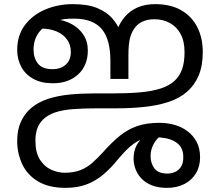

<svg xmlns="http://www.w3.org/2000/svg" viewBox="-20 -586 1062 927"><path d="M331 -566Q404 -566 449.5 -547Q495 -528 520.5 -499Q546 -470 559 -439L541 -430Q556 -473 581.5 -503.5Q607 -534 644 -550Q681 -566 729 -566Q804 -566 855 -536.5Q906 -507 932.5 -455Q959 -403 959 -335Q959 -268 939 -221Q919 -174 883 -143Q845 -110 791.5 -93Q738 -76 674.5 -69.5Q611 -63 542 -63H448Q382 -63 331.5 -59Q281 -55 245.5 -43Q210 -31 187 -8Q168 11 159.5 36Q151 61 151 93Q151 151 173 185Q195 219 227.5 233.5Q260 248 292 248Q336 248 368 235.5Q400 223 426 200Q452 177 478 148Q520 101 558 70Q596 39 641.5 23Q687 7 751 7Q787 7 821.5 16.5Q856 26 884 46.5Q912 67 929 98.5Q946 130 946 174Q946 218 925.5 251.5Q905 285 869 303Q833 321 787 321Q744 321 713.5 309Q683 297 663.5 276.5Q644 256 634.5 231Q625 206 625 181Q625 134 648 102Q671 70 705 41L772 55Q738 80 722.5 108Q707 136 707 168Q707 202 725.5 227Q744 252 789 252Q807 252 824.5 244.5Q842 237 853.5 220Q865 203 865 173Q865 143 853 124.5Q841 106 821 95.5Q801 85 778 81Q755 77 733 77Q718 77 703.5 78.5Q689 80 675 83Q652 90 630.5 104.5Q609 119 589 139.5Q569 160 549 184Q516 225 479.5 256Q443 287 399 304Q355 321 297 321Q215 321 163 289.5Q111 258 87 206Q63 154 63 95Q63 40 81.5 0.5Q100 -39 131 -65Q166 -94 213 -109Q260 -124 316 -129.5Q372 -135 432 -135H521Q597 -135 655 -140Q713 -145 755 -158.5Q797 -172 823 -196Q848 -219 859.5 -253Q871 -287 871 -334Q871 -387 852 -422Q833 -457 800 -475Q767 -493 726 -493Q697 -493 674.5 -484.5Q652 -476 635 -457Q616 -434 608 -403.5Q600 -373 600 -319V-205H513V-293Q513 -341 503.5 -379Q494 -417 473.5 -443Q453 -469 419 -482.5Q385 -496 337 -496Q306 -496 289 -493.5Q272 -491 252 -484L217 -470Q190 -456 173.5 -436.5Q157 -417 149.5 -394.5Q142 -372 142 -348Q142 -305 163.5 -278.5Q185 -252 234 -252Q273 -252 297.5 -274Q322 -296 322 -335Q322 -370 303.5 -395.5Q285 -421 252.5 -434.5Q220 -448 178 -448L242 -494Q288 -490 324.5 -470.5Q361 -451 382.5 -418.5Q404 -386 404 -342Q404 -270 357.5 -227Q311 -184 235 -184Q179 -184 140.5 -205.5Q102 -227 82.5 -263.5Q63 -300 63 -345Q63 -415 100 -464.5Q137 -514 198.5 -540Q260 -566 331 -566Z"/></svg>

Font: hexltamil05
Style: Book
Weight: 400
Designer: Jelle Bosma - Monotype Design Team
Foundry: Monotype Imaging Inc.
Version: Version 2.003